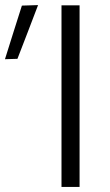

<svg xmlns="http://www.w3.org/2000/svg" viewBox="-92 -734 432 754"><path d="M149.5 0V-713H220.5V0ZM-72.5 -501.5Q-56 -554.5 -39.2 -607.5Q-22.5 -660.5 -6 -712L57.5 -714Q37 -660.5 17 -608Q-3 -555.5 -23.5 -503Z"/></svg>

Font: Heraclito Light
Style: Regular
Weight: 300
Designer: Kostas Bartsokas (font) & Cristiano Sobral (main changes)
Foundry: Kostas Bartsokas (font) & Cristiano Sobral (main changes)
Version: Version 1.00;July 8, 2020;FontCreator 13.0.0.2655 64-bit